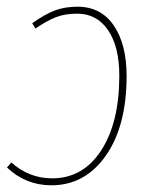

<svg xmlns="http://www.w3.org/2000/svg" viewBox="-20 -549 458 579"><path d="M213.9 -528.8Q284.2 -528.8 323 -472.2Q361.8 -415.5 361.8 -319.8Q361.8 -168.9 299.1 -79.6Q236.3 9.8 134.8 9.8Q58.1 9.8 1 -43.9L14.2 -59.1Q67.9 -11.2 137.2 -11.2Q230.5 -11.2 285.2 -95.5Q339.8 -179.7 339.8 -320.8Q339.8 -408.2 305.9 -458Q272 -507.8 212.9 -507.8Q176.8 -507.8 149.7 -497.6Q122.6 -487.3 86.9 -462.9L77.1 -479Q115.7 -506.3 145.8 -517.6Q175.8 -528.8 213.9 -528.8Z"/></svg>

Font: Fira Sans Compressed Thin
Style: Italic
Weight: 100
Width: 3
Italic angle: -8°
Designer: Carrois Corporate & Edenspiekermann AG
Foundry: Carrois Corporate GbR & Edenspiekermann AG
Version: Version 4.203;PS 004.203;hotconv 1.0.88;makeotf.lib2.5.64775